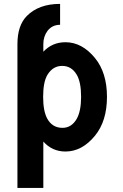

<svg xmlns="http://www.w3.org/2000/svg" viewBox="-20 -762 626 978"><path d="M298.3 -110.8Q344.7 -110.8 371.1 -157.2Q393.1 -196.8 393.1 -268.6Q393.1 -343.8 370.6 -381.8Q344.2 -426.3 296.4 -426.3Q250 -426.3 222.2 -381.8Q199.7 -345.2 199.7 -268.6Q199.7 -195.3 221.2 -156.7Q247.1 -110.8 298.3 -110.8ZM68.8 195.3V-537.1Q68.8 -632.3 116.7 -680.7Q177.7 -742.2 286.1 -742.2V-635.7Q246.1 -635.7 222.2 -605Q200.7 -576.2 200.7 -537.1V-498.5Q246.1 -546.9 313.5 -546.9Q397.9 -546.9 463.9 -466.3Q524.9 -391.6 524.9 -268.6Q524.9 -145.5 463.9 -70.8Q397.9 9.8 313.5 9.8Q245.6 9.8 200.7 -41V195.3Z"/></svg>

Font: Consola Mono
Style: Bold
Weight: 700
Monospace: yes
Designer: Wojciech Kalinowski "wmk69" (wmk69@o2.pl)
Foundry: Wojciech Kalinowski "wmk69" (wmk69@o2.pl)
Version: Version 2.1.0